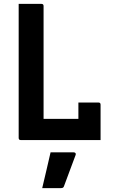

<svg xmlns="http://www.w3.org/2000/svg" viewBox="-20 -720 590 987"><path d="M87 0Q76 0 76 -11V-700H193Q204 -700 204 -689V-109H383V-193H486Q497 -193 497 -182V0ZM240 63H358Q364 63 367.5 66.5Q371 70 369 76Q353 119 339.5 155Q326 191 309 237Q308 241 304.5 244Q301 247 294 247H197Q209 197 219.5 151.5Q230 106 240 63Z"/></svg>

Font: Recursive Sn Lnr St SmB
Style: Regular
Weight: 600
Version: Version 1.079;hotconv 1.0.112;makeotfexe 2.5.65598; ttfautoh